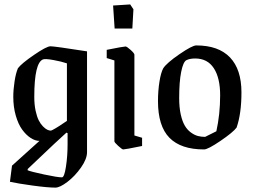

<svg xmlns="http://www.w3.org/2000/svg" viewBox="-20 -666 1148 867"><path d="M230 181.2Q195.3 181.2 127.2 171.9Q59.1 162.6 24.9 154.8L34.2 82L158.2 -29.8Q138.7 -29.8 118.2 -43.2Q97.7 -56.6 80.1 -80.8Q62.5 -105 51.3 -143.8Q40 -182.6 40 -229Q40 -260.7 45.7 -298.1Q51.3 -335.4 61 -357.9Q77.1 -379.4 133.8 -418.2Q190.4 -457 208 -457Q226.6 -457 373 -434.1V21Q373 51.8 345.7 90.6Q318.4 129.4 284.4 155.3Q250.5 181.2 230 181.2ZM209 -76.2Q213.4 -76.2 231.7 -87.2Q250 -98.1 266.1 -109.4L282.2 -120.1V-379.9Q258.3 -388.2 221.9 -394.8Q185.5 -401.4 174.8 -397.9Q134.8 -383.8 134.8 -228Q134.8 -194.3 140.6 -166.7Q146.5 -139.2 154.8 -122.8Q163.1 -106.4 173.8 -95.5Q184.6 -84.5 193.4 -80.3Q202.1 -76.2 209 -76.2ZM259.8 134.8Q270.5 134.8 277.8 86.7Q285.2 38.6 285.2 -15.1V-64.9L279.8 -66.9Q260.3 -49.8 224.4 -15.9Q188.5 18.1 150.9 53.7Q113.3 89.4 105 97.2V103Q120.6 109.4 180.2 122.1Q239.7 134.8 259.8 134.8Z M497.6 -537.1 490.7 -641.1 567.9 -646 582.5 -624 577.6 -537.1ZM536.6 8.8Q531.2 8.8 513.9 -7.1Q496.6 -22.9 496.6 -27.8V-393.1L461.9 -403.8V-440.9Q538.1 -456.1 546.9 -456.1Q552.7 -456.1 569.8 -440.7Q586.9 -425.3 586.9 -418.9V-54.2L621.6 -43.9V-6.8Q545.4 8.8 536.6 8.8Z M901.4 8.8Q796.9 8.8 745.1 -43.9Q693.4 -96.7 693.4 -209Q693.4 -255.4 700 -296.9Q706.5 -338.4 717.3 -357.9Q732.9 -381.8 790.5 -421.4Q848.1 -460.9 866.2 -460.9Q966.8 -460.9 1018.6 -406.7Q1070.3 -352.5 1070.3 -249Q1070.3 -152.8 1048.3 -89.8Q1032.2 -68.4 975.6 -29.8Q918.9 8.8 901.4 8.8ZM906.2 -47.9 957 -73.2Q974.1 -150.4 974.1 -235.8Q974.1 -314 945.6 -357.9Q917 -401.9 861.3 -401.9Q836.4 -401.9 821.3 -394Q807.1 -386.2 798.1 -341.3Q789.1 -296.4 789.1 -223.1Q789.1 -181.2 796.1 -149.4Q803.2 -117.7 814.5 -98.6Q825.7 -79.6 841.8 -67.9Q857.9 -56.2 873.3 -52Q888.7 -47.9 906.2 -47.9Z"/></svg>

Font: Grenze
Style: Regular
Weight: 400
Designer: Renata Polastri
Foundry: Omnibus-Type
Version: Version 1.002;PS 001.002;hotconv 1.0.88;makeotf.lib2.5.64775